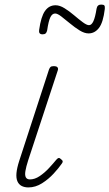

<svg xmlns="http://www.w3.org/2000/svg" viewBox="-20 -804 478 839"><path d="M104 15Q87 15 74.5 8.5Q62 2 56 -12Q50 -26 52 -48Q54 -70 64 -101L194 -500Q197 -508 201 -511.5Q205 -515 216 -515Q226 -515 230.5 -510.5Q235 -506 233 -498L103 -103Q94 -75 91 -56.5Q88 -38 93 -29Q98 -20 111 -20Q132 -20 153.5 -34.5Q175 -49 194 -69.5Q213 -90 226 -106Q232 -113 236.5 -113.5Q241 -114 246 -109Q254 -103 254 -98.5Q254 -94 250 -89Q237 -70 214.5 -45.5Q192 -21 163.5 -3Q135 15 104 15ZM367 -658Q349 -658 328 -671Q307 -684 286 -701.5Q265 -719 248 -732Q231 -745 221 -745Q208 -745 200 -728.5Q192 -712 186 -671Q184 -662 179.5 -658Q175 -654 166 -654Q148 -654 151 -673Q159 -731 176.5 -756Q194 -781 223 -781Q241 -781 262 -768Q283 -755 303.5 -737.5Q324 -720 341.5 -707Q359 -694 369 -694Q380 -694 388 -711Q396 -728 402 -766Q405 -784 422 -784Q433 -784 436 -780Q439 -776 438 -765Q431 -706 412.5 -682Q394 -658 367 -658Z"/></svg>

Font: Playwrite US Trad Thin
Style: Regular
Weight: 250
Designer: Veronika Burian, José Scaglione
Foundry: TypeTogether
Version: Version 1.003